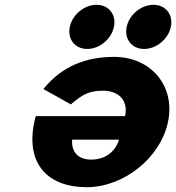

<svg xmlns="http://www.w3.org/2000/svg" viewBox="-20 -765 735 800"><path d="M382.2 -745C331.2 -745 281.5 -704 270.8 -653C260.1 -602 292.5 -561 343.5 -561C394.5 -561 444.1 -602 454.8 -653C465.5 -704 433.2 -745 382.2 -745ZM619.2 -745C568.2 -745 518.5 -704 507.8 -653C497.1 -602 529.5 -561 580.5 -561C631.5 -561 681.1 -602 691.8 -653C702.5 -704 670.2 -745 619.2 -745ZM129.1 -281C126.8 -275 124.5 -264 123 -257C85.2 -77 184.8 15 340.8 15C495.8 15 648.5 -107 680 -257C711.4 -406 610 -528 455 -528C341 -528 239.2 -491 160.8 -394L275.4 -330C328.1 -376 355.4 -387 412.4 -387C457.4 -387 517.7 -360 501.1 -281ZM475.5 -183C462.6 -136 421 -100 360 -100C308 -100 277.1 -129 280.5 -183Z"/></svg>

Font: Hussar
Style: BdOblTwo
Weight: 700
Foundry: Cannot Into Space Fonts
Version: Version 2.00